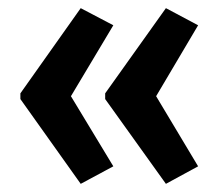

<svg xmlns="http://www.w3.org/2000/svg" viewBox="-20 -506 538 471"><path d="M30 -277 178 -486 258 -444 154 -270 258 -98 178 -55 30 -263ZM238 -277 387 -486 466 -444 363 -270 466 -98 387 -55 238 -263Z"/></svg>

Font: Noto Sans Lao Looped UI ExCd SmBd
Style: Regular
Weight: 600
Width: 2
Designer: Mark Frömberg, Ben Mitchell
Foundry: The Fontpad Ltd
Version: Version 1.001